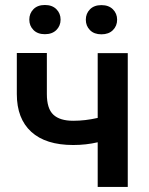

<svg xmlns="http://www.w3.org/2000/svg" viewBox="-20 -738 590 758"><path d="M484.4 0V-528.3H365.7V-272.5Q316.9 -261.2 269 -261.2Q216.3 -261.2 190.7 -285.2Q165 -309.1 165 -366.7V-528.8H46.4V-366.7Q46.4 -269.5 103.5 -217.5Q160.6 -165.5 269 -165.5Q319.8 -165.5 365.7 -176.3V0ZM95.7 -660.6Q95.7 -636.2 112.1 -619.6Q128.4 -603 157.2 -603Q186 -603 202.6 -619.6Q219.2 -636.2 219.2 -660.6Q219.2 -685.1 202.6 -701.7Q186 -718.3 157.2 -718.3Q128.4 -718.3 112.1 -701.7Q95.7 -685.1 95.7 -660.6ZM318.8 -660.2Q318.8 -635.7 335.2 -619.1Q351.6 -602.5 380.4 -602.5Q409.2 -602.5 425.8 -619.1Q442.4 -635.7 442.4 -660.2Q442.4 -684.6 425.8 -701.2Q409.2 -717.8 380.4 -717.8Q351.6 -717.8 335.2 -701.2Q318.8 -684.6 318.8 -660.2Z"/></svg>

Font: FAU Chimera Medium
Style: Regular
Weight: 500
Version: Version 1.002;hotconv 1.0.117;makeotfexe 2.5.65602